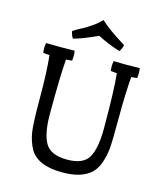

<svg xmlns="http://www.w3.org/2000/svg" viewBox="-125 -938 894 1046"><g transform="rotate(15 322.0 -415.0)"><path d="M483 -276Q483 -492 473 -584L438 -587Q436 -603 436 -614.5Q436 -626 439 -643Q471 -642 513 -642Q555 -642 586 -643Q589 -628 589 -616.5Q589 -605 587 -587L554 -584Q546 -486 546 -351.5Q546 -217 542 -176.5Q538 -136 524.5 -97Q511 -58 487 -35Q435 15 325 15Q184 15 140 -64Q118 -106 110.5 -154Q103 -202 103 -347Q103 -492 93 -584L57 -587Q55 -603 55 -614.5Q55 -626 58 -643Q93 -642 139 -642Q185 -642 219 -643Q222 -628 222 -616.5Q222 -605 220 -587L186 -584Q178 -486 178 -276Q178 -164 209 -111.5Q240 -59 332 -59Q424 -59 453.5 -111.5Q483 -164 483 -276ZM455 -704Q387 -725 328 -756Q241 -716 193 -704Q181 -722 178 -743Q199 -757 217 -766Q235 -775 249.5 -784Q264 -793 271 -798Q278 -803 290 -811Q304 -821 328 -845Q372 -803 471 -742Q468 -721 455 -704Z"/></g></svg>

Font: Port Lligat Slab
Style: Regular
Weight: 400
Designer: Dario Muhafara, Eduardo Rodriguez Tunni
Foundry: Tipo
Version: Version 1.002